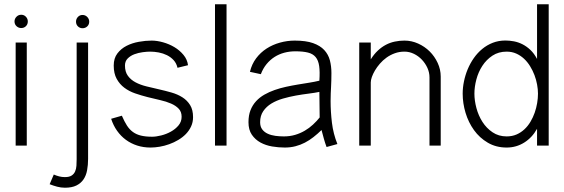

<svg xmlns="http://www.w3.org/2000/svg" viewBox="-20 -690 2675 910"><path d="M111.8 -588.4Q111.8 -574.7 102.8 -565.9Q93.8 -557.1 80.6 -557.1Q67.9 -557.1 58.3 -565.9Q48.8 -574.7 48.8 -588.4Q48.8 -601.1 58.1 -610.6Q67.4 -620.1 80.6 -620.1Q93.8 -620.1 102.8 -610.6Q111.8 -601.1 111.8 -588.4ZM106.9 0H54.2V-488.3H106.9Z M402.8 -587.4Q402.8 -573.7 393.6 -564.9Q384.3 -556.2 371.1 -556.2Q358.4 -556.2 349.4 -564.9Q340.3 -573.7 340.3 -587.4Q340.3 -600.1 349.1 -609.6Q357.9 -619.1 371.1 -619.1Q384.3 -619.1 393.6 -609.6Q402.8 -600.1 402.8 -587.4ZM397.5 63Q397.5 91.8 392.8 116.9Q388.2 142.1 375.7 160.4Q363.3 178.7 342 189.2Q320.8 199.7 287.6 199.7Q269 199.7 250.7 194.8Q232.4 189.9 215.3 183.1L234.9 137.2Q247.1 142.6 260.3 146Q273.4 149.4 287.6 149.4Q308.1 149.4 319.3 142.1Q330.6 134.8 335.9 122.8Q341.3 110.8 342.3 95.5Q343.3 80.1 343.3 64.5V-488.3H397.5Z M821.3 -368.7Q816.4 -390.1 803 -404.8Q789.6 -419.4 771.2 -428.5Q752.9 -437.5 732.2 -441.4Q711.4 -445.3 691.4 -445.3Q676.8 -445.3 656.2 -442.6Q635.7 -439.9 616.9 -432.9Q598.1 -425.8 585.2 -412.8Q572.3 -399.9 572.3 -379.4Q572.3 -349.6 586.2 -330.6Q600.1 -311.5 622.8 -299.6Q645.5 -287.6 674.6 -280.5Q703.6 -273.4 733.6 -266.6Q763.7 -259.8 792.7 -251.5Q821.8 -243.2 844.5 -228.8Q867.2 -214.4 881.1 -191.9Q895 -169.4 895 -134.8Q895 -110.8 885.7 -90.8Q876.5 -70.8 861.1 -54.9Q845.7 -39.1 825.2 -26.9Q804.7 -14.6 782.2 -6.6Q759.8 1.5 736.8 5.4Q713.9 9.3 693.4 9.3Q659.7 9.3 630.1 -0.2Q600.6 -9.8 576.7 -27.3Q552.7 -44.9 534.9 -70.1Q517.1 -95.2 506.8 -127L557.6 -141.6Q569.3 -114.3 581.5 -95.2Q593.8 -76.2 609.9 -64.5Q626 -52.7 647.9 -47.4Q669.9 -42 700.7 -42Q719.7 -42 744.1 -48.1Q768.6 -54.2 790 -66.2Q811.5 -78.1 826.2 -95.7Q840.8 -113.3 840.8 -136.7Q840.8 -160.2 826.9 -174.8Q813 -189.5 790.5 -199.2Q768.1 -209 739 -215.6Q710 -222.2 679.9 -229.7Q649.9 -237.3 620.8 -247.3Q591.8 -257.3 569.3 -274.2Q546.9 -291 533 -316.4Q519 -341.8 519 -379.4Q519 -414.1 536.4 -436.8Q553.7 -459.5 580.1 -472.9Q606.4 -486.3 638.2 -491.9Q669.9 -497.6 698.7 -497.6Q724.1 -497.6 752.9 -489.5Q781.7 -481.4 806.6 -466.6Q831.5 -451.7 849.6 -429.9Q867.7 -408.2 871.1 -380.9Z M1053.7 0H999V-669.9H1053.7Z M1527.8 6.8Q1520.5 -12.7 1514.9 -33Q1509.3 -53.2 1503.9 -73.7Q1485.4 -55.7 1465.8 -40.3Q1446.3 -24.9 1425 -13.9Q1403.8 -2.9 1380.1 3.2Q1356.4 9.3 1329.6 9.3Q1300.3 9.3 1269.8 4.2Q1239.3 -1 1214.4 -14.6Q1189.5 -28.3 1173.6 -51.5Q1157.7 -74.7 1157.7 -110.8Q1157.7 -143.1 1167.2 -167.5Q1176.8 -191.9 1193.6 -210.2Q1210.4 -228.5 1233.2 -241.5Q1255.9 -254.4 1281.7 -263.4Q1307.6 -272.5 1335.7 -278.6Q1363.8 -284.7 1391.6 -289.3Q1419.4 -293.9 1445.6 -298.1Q1471.7 -302.2 1493.7 -307.6Q1496.6 -350.1 1492.7 -377.2Q1488.8 -404.3 1475.8 -419.7Q1462.9 -435.1 1439.5 -440.9Q1416 -446.8 1379.9 -446.8Q1352.5 -446.8 1327.6 -440.2Q1302.7 -433.6 1281.5 -420.2Q1260.3 -406.7 1243.4 -386.2Q1226.6 -365.7 1216.3 -338.4L1164.6 -349.6Q1173.3 -386.2 1194.1 -413.8Q1214.8 -441.4 1243.7 -460Q1272.5 -478.5 1306.9 -488Q1341.3 -497.6 1377 -497.6Q1430.2 -497.6 1463.9 -485.6Q1497.6 -473.6 1516.8 -452.9Q1536.1 -432.1 1543.5 -404.1Q1550.8 -376 1550.8 -343.8Q1550.8 -324.2 1550.3 -308.6Q1549.8 -293 1549.1 -278.1Q1548.3 -263.2 1547.6 -247.3Q1546.9 -231.4 1546.9 -211.4Q1546.9 -161.1 1553.2 -108.4Q1559.6 -55.7 1579.1 -7.3ZM1493.7 -254.4Q1472.2 -250 1442.9 -246.3Q1413.6 -242.7 1382.3 -237.1Q1351.1 -231.4 1320.8 -222.7Q1290.5 -213.9 1266.6 -199.5Q1242.7 -185.1 1227.8 -163.3Q1212.9 -141.6 1212.9 -110.8Q1212.9 -89.8 1222.9 -76.7Q1232.9 -63.5 1249 -56.2Q1265.1 -48.8 1285.2 -46.1Q1305.2 -43.5 1325.2 -43.5Q1354 -43.5 1378.7 -50.8Q1403.3 -58.1 1424.6 -70.6Q1445.8 -83 1463.4 -99.4Q1481 -115.7 1495.1 -133.3Z M1737.3 -488.3V-408.7Q1752.9 -433.6 1771 -450.4Q1789.1 -467.3 1809.1 -477.8Q1829.1 -488.3 1851.3 -492.9Q1873.5 -497.6 1897 -497.6Q1930.7 -497.6 1961.7 -483.6Q1992.7 -469.7 2016.4 -446.3Q2040 -422.9 2054.4 -391.8Q2068.8 -360.8 2068.8 -327.1V0H2015.6V-323.2Q2015.6 -346.2 2005.9 -367.9Q1996.1 -389.6 1979.7 -407Q1963.4 -424.3 1941.9 -434.8Q1920.4 -445.3 1897 -445.3Q1872.6 -445.3 1851.1 -437.5Q1829.6 -429.7 1812 -417Q1794.4 -404.3 1780.5 -388.2Q1766.6 -372.1 1757.1 -356Q1747.6 -339.8 1742.4 -325Q1737.3 -310.1 1737.3 -299.3V0H1682.6V-488.3Z M2525.4 0V-79.6Q2502 -37.6 2464.4 -14.2Q2426.8 9.3 2381.3 9.3Q2331.1 9.3 2292 -13.7Q2252.9 -36.6 2226.6 -73.2Q2200.2 -109.9 2186.5 -155.3Q2172.9 -200.7 2172.9 -246.1Q2172.9 -274.4 2179 -304.2Q2185.1 -334 2196.8 -362.1Q2208.5 -390.1 2225.8 -414.8Q2243.2 -439.5 2265.6 -458Q2288.1 -476.6 2315.7 -487.3Q2343.3 -498 2375.5 -498Q2395 -498 2415.8 -494.1Q2436.5 -490.2 2456.3 -480.2Q2476.1 -470.2 2493.9 -453.4Q2511.7 -436.5 2525.4 -410.6V-669.9H2580.6V0ZM2228.5 -246.1Q2228.5 -213.9 2238 -178Q2247.6 -142.1 2266.6 -112.3Q2285.6 -82.5 2314.5 -63Q2343.3 -43.5 2381.3 -43.5Q2407.2 -43.5 2428 -52.5Q2448.7 -61.5 2465.3 -76.9Q2481.9 -92.3 2494.1 -112.8Q2506.3 -133.3 2514.2 -155.8Q2522 -178.2 2525.9 -201.4Q2529.8 -224.6 2529.8 -246.1Q2529.8 -266.6 2525.6 -289.3Q2521.5 -312 2513.2 -334Q2504.9 -356 2492.4 -376.2Q2480 -396.5 2463.4 -411.9Q2446.8 -427.2 2426.3 -436.3Q2405.8 -445.3 2381.3 -445.3Q2342.8 -445.3 2314 -426.3Q2285.2 -407.2 2266.1 -377.9Q2247.1 -348.6 2237.8 -313.5Q2228.5 -278.3 2228.5 -246.1Z"/></svg>

Font: SaysetthaMai
Style: Regular
Weight: 400
Designer: John M. Durdin
Foundry: Lao Script for Windows
Version: Version 1.101